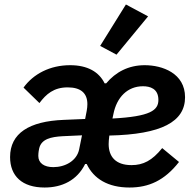

<svg xmlns="http://www.w3.org/2000/svg" viewBox="-20 -825 861 857"><path d="M641 -752 542 -805 427 -620 500 -581ZM179 12C257 12 324 -20 360 -93H367C398 -27 462 12 558 12C644 12 714 -19 779 -102L704 -164C659 -108 619 -88 567 -88C495 -88 465 -127 465 -182C465 -192 466 -204 468 -220C702 -225 806 -282 806 -391C806 -498 705 -534 626 -534C553 -534 496 -503 454 -453H447C422 -504 371 -534 293 -534C203 -534 129 -495 85 -434L156 -365C186 -405 220 -435 282 -435C341 -435 370 -409 370 -360C370 -351 369 -341 367 -330L360 -294L265 -290C110 -284 25 -230 25 -124C25 -39 79 12 179 12ZM618 -440C649 -440 687 -430 687 -379C687 -333 652 -305 482 -296L486 -315C501 -392 550 -440 618 -440ZM218 -79C177 -79 151 -97 151 -129C151 -132 151 -145 155 -163C165 -205 208 -214 259 -217L346 -221L333 -157C322 -107 271 -79 218 -79Z"/></svg>

Font: Braiins Sans SemiBold
Style: Italic
Weight: 600
Italic angle: -11.31°
Designer: Mike Abbink, Paul van der Laan, Pieter van Rosmalen, Jiri Chlebus, Lubos Buracinsky
Foundry: Bold Monday, Sudetype
Version: Version 1.000;hotconv 1.0.109;makeotfexe 2.5.65596